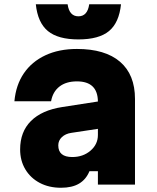

<svg xmlns="http://www.w3.org/2000/svg" viewBox="-20 -871 740 906"><path d="M402 -63Q386 -24 353 -4.5Q320 15 268 15Q211 15 167.5 -8Q124 -31 99.5 -72Q75 -113 75 -166Q75 -249 126 -300Q177 -351 274 -366L442 -392Q441 -487 343 -487Q292 -487 260.5 -462.5Q229 -438 221 -393H48Q55 -470 92.5 -525Q130 -580 194 -610Q258 -640 343 -640Q476 -640 546.5 -579.5Q617 -519 617 -404V0H442V-63ZM255 -185Q255 -130 321 -130Q372 -130 407 -160Q442 -190 442 -234V-263L316 -244Q289 -240 272 -224Q255 -208 255 -185ZM299 -851Q307 -794 350 -794Q393 -794 401 -851H551Q542 -764 494.5 -724.5Q447 -685 350 -685Q254 -685 206 -724.5Q158 -764 149 -851Z"/></svg>

Font: Martian Mono ExtraBold
Style: Regular
Weight: 800
Monospace: yes
Designer: Roman Shamin
Foundry: Evil Martians
Version: Version 1.000; ttfautohint (v1.8.4.7-5d5b)